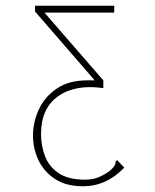

<svg xmlns="http://www.w3.org/2000/svg" viewBox="-20 -643 540 669"><path d="M269 6Q210 6 171.5 -19.5Q133 -45 114 -85Q95 -125 95 -171Q95 -218 115.5 -262Q136 -306 178 -334.5Q220 -363 284 -363H310L102 -603V-623H378V-599H135L340 -363V-336Q243 -350 183 -308Q123 -266 123 -176Q123 -135 137 -98.5Q151 -62 184.5 -39.5Q218 -17 276 -17Q303 -17 323.5 -25.5Q344 -34 363 -48Q375 -59 379 -65.5Q383 -72 383 -81L388 -85L395 -78L413 -59Q351 6 269 6Z"/></svg>

Font: Inconsolata ExtraLight
Style: Regular
Weight: 200
Monospace: yes
Designer: Raph Levien, Cyreal, Brenton Simpson
Foundry: Raph Levien, Cyreal, Google
Version: Version 3.001; ttfautohint (v1.8.2.53-6de2)